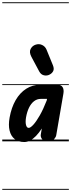

<svg xmlns="http://www.w3.org/2000/svg" viewBox="-25 -1250 629 1698"><path d="M190 6Q138 6 104.8 -20.2Q71.5 -46.5 59.8 -95.2Q48 -144 60 -210.5Q76 -299.5 113.5 -364.5Q151 -429.5 206.8 -465Q262.5 -500.5 332 -500.5H481.5Q516 -500.5 529 -478.8Q542 -457 535.5 -421L472 -52.5Q469 -37 453 -18.5Q437 0 398 0Q364 0 347.8 -19Q331.5 -38 336 -62.5L345 -114Q319.5 -74.5 293.5 -47.8Q267.5 -21 241.8 -7.5Q216 6 190 6ZM205 -210.5Q198.5 -169.5 205.2 -144.2Q212 -119 229 -119Q244 -119 269.5 -146.5Q295 -174 326 -228Q357 -282 388 -361L391 -375.5H336Q302.5 -375.5 276 -355Q249.5 -334.5 231.5 -297.5Q213.5 -260.5 205 -210.5ZM190 6Q138 6 104.8 -20.2Q71.5 -46.5 59.8 -95.2Q48 -144 60 -210.5Q76 -299.5 113.5 -364.5Q151 -429.5 206.8 -465Q262.5 -500.5 332 -500.5H481.5Q516 -500.5 529 -478.8Q542 -457 535.5 -421L472 -52.5Q469 -37 453 -18.5Q437 0 398 0Q364 0 347.8 -19Q331.5 -38 336 -62.5L345 -114Q319.5 -74.5 293.5 -47.8Q267.5 -21 241.8 -7.5Q216 6 190 6ZM205 -210.5Q198.5 -169.5 205.2 -144.2Q212 -119 229 -119Q244 -119 269.5 -146.5Q295 -174 326 -228Q357 -282 388 -361L391 -375.5H336Q302.5 -375.5 276 -355Q249.5 -334.5 231.5 -297.5Q213.5 -260.5 205 -210.5ZM415 -591Q391.5 -578 364.5 -583.8Q337.5 -589.5 322 -618L253 -747Q231 -788.5 245.8 -817Q260.5 -845.5 290.5 -855Q320.5 -865 347.8 -852Q375 -839 386.5 -811L443.5 -671.5Q455 -642 446 -622.5Q437 -603 415 -591ZM-5 420.5H584V428.5H-5ZM-5 -16H584V0H-5ZM-5 -505.5H584V-497.5H-5ZM-5 -1230H584V-1222H-5Z"/></svg>

Font: Edu VIC WA NT Pre Guide
Style: Regular
Weight: 400
Designer: Tina and Corey Anderson, Eben Sorkin, Mirko Velimirovic
Foundry: Google for Education
Version: Version 1.000